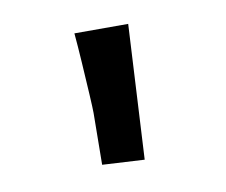

<svg xmlns="http://www.w3.org/2000/svg" viewBox="-42 -754 402 341"><g transform="rotate(-10 159.0 -583.5)"><path d="M194.5 -462.4 118.5 -466.6 119.5 -560Q119.5 -568 118 -594.3Q116.5 -620.5 114.5 -651.9Q112.5 -683.2 110.5 -705H207.5Z"/></g></svg>

Font: Andada Pro
Style: Regular
Weight: 400
Designer: Carolina Giovagnoli
Foundry: Huerta Tipografica
Version: Version 3.003